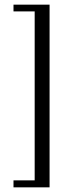

<svg xmlns="http://www.w3.org/2000/svg" viewBox="-20 -680 332 825"><path d="M38 125V95H129V-631H38V-660H193V125Z"/></svg>

Font: Frank Ruhl Libre
Style: Regular
Weight: 400
Designer: Yanek Iontef
Foundry: Fontef
Version: Version 6.004